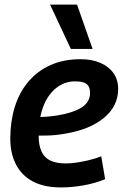

<svg xmlns="http://www.w3.org/2000/svg" viewBox="-20 -810 539 840"><path d="M127 -299Q151 -297 178 -299Q205 -301 231 -305Q299 -316 336.5 -339.5Q374 -363 374 -404Q374 -430 359.5 -442Q345 -454 311 -454Q264 -455 226.5 -425.5Q189 -396 169 -343Q149 -290 149 -218Q149 -175 161.5 -147.5Q174 -120 200.5 -107.5Q227 -95 268 -95Q289 -95 313.5 -98.5Q338 -102 366 -108.5Q394 -115 423 -126L440 -26Q396 -8 345.5 1Q295 10 246 10Q175 10 126 -15Q77 -40 51 -88.5Q25 -137 25 -204Q25 -278 44.5 -341.5Q64 -405 103.5 -452Q143 -499 200.5 -525Q258 -551 333 -551Q382 -551 419 -535Q456 -519 476.5 -490Q497 -461 497 -421Q497 -346 435 -294.5Q373 -243 264 -225Q224 -218 187.5 -217Q151 -216 119 -218ZM290 -596 199 -790H317L385 -596Z"/></svg>

Font: Georama ExtraCondensed Thin SemiBold
Style: Italic
Weight: 600
Italic angle: -9°
Version: Version 1.001